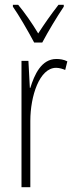

<svg xmlns="http://www.w3.org/2000/svg" viewBox="-20 -784 311 804"><path d="M123 -606H157C182 -653 218 -713 247 -756V-764H225C191 -720 168 -687 140 -644C115 -686 82 -733 56 -764H34V-756C58 -722 97 -655 123 -606ZM216 -537C153 -537 124 -471 107 -416H105L99 -529H70V0H107V-278C107 -381 145 -500 215 -500C229 -500 244 -495 253 -491L262 -527C247 -535 230 -537 216 -537Z"/></svg>

Font: Noto Sans Ethiopic ExtraCondensed ExtraLight
Style: Regular
Weight: 200
Width: 2
Designer: Monotype Design Team
Foundry: Monotype Imaging Inc.
Version: Version 2.102